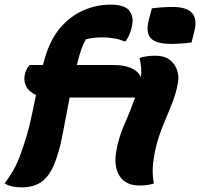

<svg xmlns="http://www.w3.org/2000/svg" viewBox="-21 -790 862 827"><path d="M214 -86Q192 -31 158 -7Q124 17 72 17Q26 17 -1 0Q19 -26 37 -57.5Q55 -89 72 -138Q97 -209 109.5 -265Q122 -321 134 -381Q103 -395 91 -420Q79 -445 87 -474Q94 -497 107 -510H164Q168 -524 172 -539Q195 -619 238.5 -670Q282 -721 338.5 -745.5Q395 -770 454 -770Q489 -770 509.5 -762Q530 -754 537 -743Q546 -730 549 -714.5Q552 -699 547 -675Q539 -638 520 -612H514Q497 -620 471.5 -624.5Q446 -629 421 -629Q400 -629 383 -627Q366 -625 349 -621Q337 -600 328.5 -575.5Q320 -551 310 -510H467Q519 -510 548.5 -494.5Q578 -479 586 -457Q591 -496 580 -540Q594 -545 610.5 -547.5Q627 -550 649 -550Q686 -550 709 -533Q732 -516 741.5 -488.5Q751 -461 745 -431Q737 -386 718.5 -340.5Q700 -295 680.5 -247.5Q661 -200 649 -149Q639 -104 637 -69Q635 -34 642 0Q618 9 580 9Q521 9 495 -30.5Q469 -70 479 -134Q489 -196 514 -252Q539 -308 561 -370H279Q260 -274 248 -208Q236 -142 214 -86ZM633 -754Q655 -757 679.5 -758.5Q704 -760 723 -760Q841 -760 817 -659L804 -607Q782 -604 758.5 -602.5Q735 -601 715 -601Q651 -601 628.5 -625.5Q606 -650 620 -704Z"/></svg>

Font: Recursive Sn Csl St XBd
Style: Italic
Weight: 800
Italic angle: -15°
Version: Version 1.079;hotconv 1.0.112;makeotfexe 2.5.65598; ttfautoh